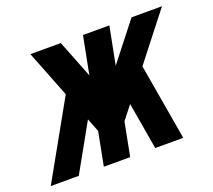

<svg xmlns="http://www.w3.org/2000/svg" viewBox="-144 -675 890 802"><g transform="rotate(-20 300.5 -273.5)"><path d="M143.6 -338.9 62 -546.9H197.3L263.2 -379.4L295.9 -546.9H413.1L380.4 -379.4L511.7 -546.9H647L484.4 -338.9L542.5 0H418L382.3 -208.5L335.4 -148.9L306.6 0H189.5L218.3 -148.9L194.8 -208.5L78.1 0H-46.4Z"/></g></svg>

Font: Hack
Style: Bold Italic
Weight: 700
Italic angle: -11°
Monospace: yes
Designer: Christopher Simpkins
Foundry: Christopher Simpkins
Version: Version 2.017; ttfautohint (v1.4.1) -l 4 -r 80 -G 350 -x 0 -